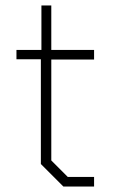

<svg xmlns="http://www.w3.org/2000/svg" viewBox="-20 -680 413 700"><path d="M129 -82V-464H40V-498H131V-660H167V-498H323V-463H167V-95L227 -35H323V0H211Z"/></svg>

Font: Chakra Petch ExtraLight
Style: Regular
Weight: 275
Designer: Katatrad Aksorn Co.,Ltd.
Foundry: Cadson Demak Co.,Ltd.
Version: Version 1.000; ttfautohint (v1.6)